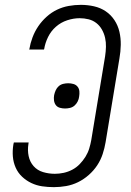

<svg xmlns="http://www.w3.org/2000/svg" viewBox="-20 -763 540 791"><path d="M202 8Q177 8 153.5 4.5Q130 1 109 -9Q88 -19 71 -35Q54 -51 44.5 -72.5Q35 -94 33 -118Q31 -142 35 -167L37 -176H98L97 -169Q93 -144 98 -120Q103 -96 118.5 -78.5Q134 -61 157.5 -54Q181 -47 206 -47Q224 -47 242.5 -51Q261 -55 278 -64Q295 -73 308.5 -87Q322 -101 332 -117Q342 -133 347.5 -151Q353 -169 356 -186L413 -531Q416 -551 416.5 -570Q417 -589 413 -607Q409 -625 400 -641Q391 -657 377 -668Q363 -679 345 -683.5Q327 -688 308 -688Q283 -688 257 -679.5Q231 -671 210.5 -653Q190 -635 178 -610.5Q166 -586 162 -561L161 -559H100L101 -561Q105 -585 114 -609Q123 -633 137.5 -654.5Q152 -676 172 -694Q192 -712 215 -723Q238 -734 263 -738.5Q288 -743 313 -743Q341 -743 367.5 -737Q394 -731 415.5 -716.5Q437 -702 451.5 -680Q466 -658 472 -632Q478 -606 477.5 -578Q477 -550 472 -522L415 -177Q411 -153 403 -128.5Q395 -104 380.5 -82Q366 -60 345.5 -42Q325 -24 301.5 -12.5Q278 -1 252.5 3.5Q227 8 202 8ZM248 -316Q237 -316 226.5 -319Q216 -322 210 -330Q204 -338 202.5 -349Q201 -360 203 -371Q205 -381 209.5 -391Q214 -401 222 -408Q230 -415 240.5 -417.5Q251 -420 261 -420Q272 -420 282.5 -417Q293 -414 299.5 -406Q306 -398 307 -387Q308 -376 306 -365Q305 -355 300 -345Q295 -335 287 -328Q279 -321 268.5 -318.5Q258 -316 248 -316Z"/></svg>

Font: Iosevka Term Curly Lt Obl
Style: Regular
Weight: 300
Italic angle: -9°
Designer: Belleve Invis
Foundry: Belleve Invis
Version: Version 32.3.0